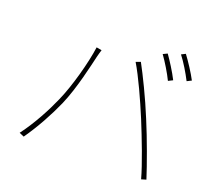

<svg xmlns="http://www.w3.org/2000/svg" viewBox="-130 -969 1259 1131"><g transform="rotate(20 500.0 -403.5)"><path d="M751 -761 724 -748C751 -711 788 -650 807 -610L835 -624C813 -668 776 -726 751 -761ZM852 -796 826 -783C855 -746 888 -691 911 -646L939 -660C919 -699 879 -760 852 -796ZM243 -290C209 -212 155 -109 91 -24L121 -11C181 -97 231 -189 269 -275C318 -387 352 -546 365 -600C370 -620 373 -630 378 -646L345 -652C331 -549 286 -386 243 -290ZM735 -346C778 -241 834 -96 857 -11L887 -20C861 -102 808 -249 763 -356C716 -471 656 -593 619 -661L590 -650C634 -577 693 -447 735 -346Z"/></g></svg>

Font: Noto Sans CJK HK Thin
Style: Regular
Weight: 100
Designer: Ryoko NISHIZUKA 西塚涼子 (kana, bopomofo & ideographs); Paul D. Hunt (Latin, Greek & Cyrillic); Sandoll Communications 산돌커뮤니
Foundry: Adobe
Version: Version 2.004;hotconv 1.0.118;makeotfexe 2.5.65603